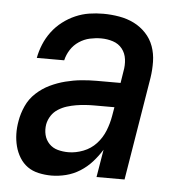

<svg xmlns="http://www.w3.org/2000/svg" viewBox="-44 -570 588 621"><g transform="rotate(5 250.0 -260.0)"><path d="M145 8Q124 8 103.5 3.5Q83 -1 67.5 -12Q52 -23 41.5 -40Q31 -57 26 -76.5Q21 -96 20.5 -116.5Q20 -137 24 -159Q28 -183 39 -207.5Q50 -232 70 -250.5Q90 -269 114 -280.5Q138 -292 163.5 -298.5Q189 -305 214 -307.5Q239 -310 264 -310H342L348 -348Q352 -368 349.5 -387.5Q347 -407 335.5 -421.5Q324 -436 305.5 -442Q287 -448 267 -448Q249 -448 230.5 -444Q212 -440 195.5 -429Q179 -418 168.5 -401.5Q158 -385 154 -367H65Q69 -389 78 -411Q87 -433 101.5 -452.5Q116 -472 135.5 -487Q155 -502 177 -511.5Q199 -521 221.5 -524.5Q244 -528 267 -528Q293 -528 319 -523.5Q345 -519 367 -508Q389 -497 406 -479Q423 -461 431.5 -437.5Q440 -414 440.5 -387.5Q441 -361 437 -335L382 0H291L306 -90Q293 -69 276 -50Q259 -31 237.5 -17.5Q216 -4 192 2Q168 8 145 8ZM193 -72Q217 -72 241.5 -81.5Q266 -91 283.5 -110Q301 -129 310.5 -153Q320 -177 324 -201L329 -230H264Q249 -230 234.5 -229Q220 -228 205 -225.5Q190 -223 175.5 -218.5Q161 -214 147.5 -205.5Q134 -197 125.5 -184Q117 -171 114 -156Q111 -138 115 -121.5Q119 -105 130.5 -93Q142 -81 158.5 -76.5Q175 -72 193 -72Z"/></g></svg>

Font: Iosevka SS04 Medium
Style: Italic
Weight: 500
Italic angle: -9°
Monospace: yes
Designer: Belleve Invis
Foundry: Belleve Invis
Version: Version 19.0.0; ttfautohint (v1.8.4)